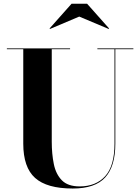

<svg xmlns="http://www.w3.org/2000/svg" viewBox="-20 -1014 766 1048"><path d="M412.5 -923.5 253 -856 250.5 -858.5 370.5 -993.5H455.5L575.5 -858.5L573 -856ZM17.5 -750H362.5V-745.5H262.5V-240Q262.5 -174 273.8 -118.5Q285 -63 317.8 -29.8Q350.5 3.5 415 3.5Q503 3.5 554 -52.2Q605 -108 605 -230V-745.5H511.5V-750H708V-745.5H609.5V-230Q609.5 -106.5 554.5 -45.8Q499.5 15 377 15Q236 15 171.5 -42.8Q107 -100.5 107 -230V-745.5H17.5Z"/></svg>

Font: Bodoni* 36pt
Style: Bold
Weight: 700
Version: Version 2.3